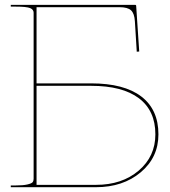

<svg xmlns="http://www.w3.org/2000/svg" viewBox="-20 -780 710 800"><path d="M24.9 0V-7.3H44.9Q77.1 -7.3 94.5 -11.5Q111.8 -15.6 116 -21Q120.1 -26.4 120.1 -35.2V-727.1Q120.1 -740.2 105.5 -746.3Q90.8 -752.4 44.9 -752.4H24.9V-759.8H542.5Q547.4 -759.8 547.4 -755.4L560.1 -565.4L549.8 -564.5L542 -691.4Q540 -724.1 525.9 -737.1Q511.7 -750 478.5 -750H132.3V-432.6H359.9Q496.6 -432.6 568.4 -378.2Q640.1 -323.7 640.1 -220.2Q640.1 -124 566.2 -62Q492.2 0 379.9 0ZM132.3 -9.8H379.9Q488.3 -9.8 557.9 -69.1Q627.4 -128.4 627.4 -220.2Q627.4 -318.8 558.8 -370.6Q490.2 -422.4 359.9 -422.4H132.3Z"/></svg>

Font: Znikomit
Style: Regular
Weight: 100
Designer: gluk
Foundry: gluk
Version: Version 0.53